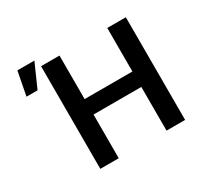

<svg xmlns="http://www.w3.org/2000/svg" viewBox="-158 -951 1188 1145"><g transform="rotate(-30 436.0 -378.0)"><path d="M222.7 -707H349.6V-407.2H678.7V-707H806.6V0H678.7V-300.8H349.6V0H222.7ZM87.9 -755.9H205.1L132.8 -592.8H56.6Z"/></g></svg>

Font: Pretendard Std SemiBold
Style: Regular
Weight: 600
Designer: Base glyphs from Inter by Rasmus Andersson; Hangeul glyphs from Noto Sans CJK(Source Han Sans) by Jang Soo-young and Kan
Foundry: Kil Hyung-jin
Version: Version 1.309